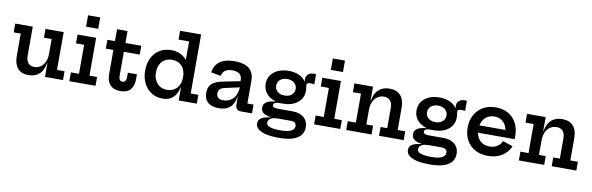

<svg xmlns="http://www.w3.org/2000/svg" viewBox="-60 -1385 6791 2202"><g transform="rotate(10 3335.0 -283.5)"><path d="M461.5 -440.5H371.5V-543H583.5V-102.5H671.5V0H461.5ZM223.5 -543V-203.5Q223.5 -151.5 247.8 -121Q272 -90.5 320.5 -90.5Q359.5 -90.5 391.8 -111.8Q424 -133 442.8 -173.5Q461.5 -214 461.5 -272L485 -159.5H457Q444.5 -73.5 395.2 -30.2Q346 13 270.5 13Q186 13 143.8 -37.2Q101.5 -87.5 101.5 -176.5V-440.5H19.5V-543Z M961.5 -102.5H1050V0H745V-102.5H839.5V-440.5H745V-543H961.5ZM825.5 -781.5H967V-648.5H825.5Z M1302.5 -160Q1302.5 -129.5 1313.2 -114.8Q1324 -100 1345 -100Q1366.5 -100 1377.8 -115Q1389 -130 1389 -160V-212.5H1495V-161Q1495 -107 1478.8 -68.8Q1462.5 -30.5 1428.2 -10.2Q1394 10 1339.5 10Q1284.5 10 1249.2 -10.8Q1214 -31.5 1197.2 -69.8Q1180.5 -108 1180.5 -160V-440.5H1092.5V-543H1180.5V-682H1302.5V-543H1487.5L1486.5 -440.5H1302.5Z M2018.5 0V-198L2021.5 -242V-313L2018.5 -402V-687.5H1896V-790H2140.5V-102.5H2229.5V0ZM1839 -554Q1900.5 -554 1950.5 -527.5Q2000.5 -501 2036.2 -449Q2072 -397 2089.5 -321L2021.5 -273Q2021.5 -324 2003 -363.2Q1984.5 -402.5 1949.2 -424.2Q1914 -446 1863.5 -446Q1814.5 -446 1779 -424Q1743.5 -402 1724.8 -362.8Q1706 -323.5 1706 -271.5Q1706 -219.5 1725.8 -180.2Q1745.5 -141 1781 -118.8Q1816.5 -96.5 1863.5 -96.5Q1913 -96.5 1948.5 -118.8Q1984 -141 2002.8 -180.8Q2021.5 -220.5 2021.5 -273L2037 -148.5H2014Q2004 -99.5 1980.8 -63.8Q1957.5 -28 1920 -8.5Q1882.5 11 1829.5 11Q1774 11 1728 -10.2Q1682 -31.5 1649 -69.8Q1616 -108 1598 -159.5Q1580 -211 1580 -271.5Q1580 -356 1612 -419.5Q1644 -483 1702 -518.5Q1760 -554 1839 -554Z M2741 0Q2711 0 2694.8 -18.5Q2678.5 -37 2678.5 -71V-196.5L2688.5 -216.5L2683 -277.5L2678.5 -312.5V-353.5Q2678.5 -385 2665.5 -405.8Q2652.5 -426.5 2627.2 -437Q2602 -447.5 2566 -447.5Q2514 -447.5 2483.2 -426.2Q2452.5 -405 2444 -361.5L2329.5 -382Q2338 -438.5 2367.5 -477Q2397 -515.5 2448.2 -535Q2499.5 -554.5 2574 -554.5Q2648.5 -554.5 2699 -534.2Q2749.5 -514 2775 -472Q2800.5 -430 2800.5 -365.5V-102.5H2872V0ZM2488 8Q2402.5 8 2358.2 -31Q2314 -70 2314 -143.5Q2314 -212 2354.5 -248.5Q2395 -285 2485.5 -302.5L2707.5 -346.5V-275L2514 -232.5Q2476.5 -224.5 2458.8 -206.2Q2441 -188 2441 -158Q2441 -124.5 2461.8 -107.5Q2482.5 -90.5 2521.5 -90.5Q2569 -90.5 2605.5 -113.5Q2642 -136.5 2662.5 -178.5Q2683 -220.5 2683 -277.5L2708.5 -159.5H2674.5Q2663.5 -75.5 2616 -33.8Q2568.5 8 2488 8Z M3218.5 223Q3143 223 3082 210.5Q3021 198 2985.2 171.2Q2949.5 144.5 2949.5 101Q2949.5 57.5 2988.5 36.2Q3027.5 15 3089 9V-4L3178.5 6.5Q3131.5 6.5 3106.5 17Q3081.5 27.5 3071.8 42.8Q3062 58 3062 72.5Q3062 97 3083.5 110.5Q3105 124 3141 129.5Q3177 135 3222 135Q3309.5 135 3349.5 115.2Q3389.5 95.5 3389.5 57Q3389.5 6.5 3321.5 6.5H3125.5Q3056 6.5 3015.5 -16.8Q2975 -40 2975 -86Q2975 -128 3009.5 -151Q3044 -174 3109 -179.5V-200L3203.5 -171.5H3159.5Q3127.5 -171.5 3110.2 -162.8Q3093 -154 3093 -135.5Q3093 -118 3109.8 -111Q3126.5 -104 3160.5 -104H3324.5Q3381 -104 3422 -85.5Q3463 -67 3485.2 -32.2Q3507.5 2.5 3507.5 51Q3507.5 100.5 3480 139.2Q3452.5 178 3389.2 200.5Q3326 223 3218.5 223ZM3203.5 -171.5Q3135 -171.5 3081.5 -195.2Q3028 -219 2997.8 -261.8Q2967.5 -304.5 2967.5 -362Q2967.5 -419.5 2997.5 -462.5Q3027.5 -505.5 3080.5 -529.5Q3133.5 -553.5 3203 -553.5Q3272 -553.5 3324.2 -529.8Q3376.5 -506 3404.5 -463Q3421 -441 3429 -415.5Q3437 -390 3437 -361Q3437 -303.5 3407.2 -261Q3377.5 -218.5 3325 -195Q3272.5 -171.5 3203.5 -171.5ZM3204 -266Q3236.5 -266 3262 -278Q3287.5 -290 3302.2 -311.5Q3317 -333 3317 -362Q3317 -391 3302.2 -413Q3287.5 -435 3262 -447Q3236.5 -459 3204 -459Q3171 -459 3145.2 -447Q3119.5 -435 3104.8 -413Q3090 -391 3090 -362Q3090 -333 3104.8 -311.5Q3119.5 -290 3145.2 -278Q3171 -266 3204 -266ZM3437 -361 3404.5 -420 3379.5 -456.5 3406 -468.5Q3404 -474 3403 -480Q3402 -486 3402 -492.5Q3402 -517 3413.2 -534.8Q3424.5 -552.5 3444.8 -562Q3465 -571.5 3492 -571.5Q3499.5 -571.5 3506 -571Q3512.5 -570.5 3518 -569V-452Q3505 -454.5 3494.2 -455.2Q3483.5 -456 3474.5 -456Q3458 -456 3448.2 -452.8Q3438.5 -449.5 3434.2 -443.5Q3430 -437.5 3430 -429Q3430 -422.5 3431.8 -412.5Q3433.5 -402.5 3435.2 -389.2Q3437 -376 3437 -361Z M3812 -102.5H3900.5V0H3595.5V-102.5H3690V-440.5H3595.5V-543H3812ZM3676 -781.5H3817.5V-648.5H3676Z M4186 -102.5H4264.5V0H3969.5V-102.5H4064V-440.5H3969.5V-543H4186ZM4429 -102.5V-338.5Q4429 -391 4404.5 -421.5Q4380 -452 4330.5 -452Q4289 -452 4256.5 -430.2Q4224 -408.5 4205 -368Q4186 -327.5 4186 -271L4162.5 -381.5H4190.5Q4199 -439 4224.2 -477Q4249.5 -515 4288.8 -534.2Q4328 -553.5 4379 -553.5Q4462.5 -553.5 4506.8 -504Q4551 -454.5 4551 -362.5V-102.5H4639V0H4352V-102.5Z M4975 223Q4899.5 223 4838.5 210.5Q4777.5 198 4741.8 171.2Q4706 144.5 4706 101Q4706 57.5 4745 36.2Q4784 15 4845.5 9V-4L4935 6.5Q4888 6.5 4863 17Q4838 27.5 4828.2 42.8Q4818.5 58 4818.5 72.5Q4818.5 97 4840 110.5Q4861.5 124 4897.5 129.5Q4933.5 135 4978.5 135Q5066 135 5106 115.2Q5146 95.5 5146 57Q5146 6.5 5078 6.5H4882Q4812.5 6.5 4772 -16.8Q4731.5 -40 4731.5 -86Q4731.5 -128 4766 -151Q4800.5 -174 4865.5 -179.5V-200L4960 -171.5H4916Q4884 -171.5 4866.8 -162.8Q4849.5 -154 4849.5 -135.5Q4849.5 -118 4866.2 -111Q4883 -104 4917 -104H5081Q5137.5 -104 5178.5 -85.5Q5219.5 -67 5241.8 -32.2Q5264 2.5 5264 51Q5264 100.5 5236.5 139.2Q5209 178 5145.8 200.5Q5082.5 223 4975 223ZM4960 -171.5Q4891.5 -171.5 4838 -195.2Q4784.5 -219 4754.2 -261.8Q4724 -304.5 4724 -362Q4724 -419.5 4754 -462.5Q4784 -505.5 4837 -529.5Q4890 -553.5 4959.5 -553.5Q5028.5 -553.5 5080.8 -529.8Q5133 -506 5161 -463Q5177.5 -441 5185.5 -415.5Q5193.5 -390 5193.5 -361Q5193.5 -303.5 5163.8 -261Q5134 -218.5 5081.5 -195Q5029 -171.5 4960 -171.5ZM4960.5 -266Q4993 -266 5018.5 -278Q5044 -290 5058.8 -311.5Q5073.5 -333 5073.5 -362Q5073.5 -391 5058.8 -413Q5044 -435 5018.5 -447Q4993 -459 4960.5 -459Q4927.5 -459 4901.8 -447Q4876 -435 4861.2 -413Q4846.5 -391 4846.5 -362Q4846.5 -333 4861.2 -311.5Q4876 -290 4901.8 -278Q4927.5 -266 4960.5 -266ZM5193.5 -361 5161 -420 5136 -456.5 5162.5 -468.5Q5160.5 -474 5159.5 -480Q5158.5 -486 5158.5 -492.5Q5158.5 -517 5169.8 -534.8Q5181 -552.5 5201.2 -562Q5221.5 -571.5 5248.5 -571.5Q5256 -571.5 5262.5 -571Q5269 -570.5 5274.5 -569V-452Q5261.5 -454.5 5250.8 -455.2Q5240 -456 5231 -456Q5214.5 -456 5204.8 -452.8Q5195 -449.5 5190.8 -443.5Q5186.5 -437.5 5186.5 -429Q5186.5 -422.5 5188.2 -412.5Q5190 -402.5 5191.8 -389.2Q5193.5 -376 5193.5 -361Z M5620.5 10.5Q5532.5 10.5 5468.8 -25.2Q5405 -61 5370.5 -124Q5336 -187 5336 -269.5Q5336 -353 5370.8 -417Q5405.5 -481 5468.2 -517.2Q5531 -553.5 5615.5 -553.5Q5701 -553.5 5762.5 -517.5Q5824 -481.5 5857.2 -417.5Q5890.5 -353.5 5890.5 -269.5Q5890.5 -255.5 5890.2 -246.8Q5890 -238 5889 -232H5768.5Q5769.5 -241.5 5770 -252Q5770.5 -262.5 5770.5 -276.5Q5770.5 -326.5 5752.5 -365Q5734.5 -403.5 5700 -425.5Q5665.5 -447.5 5616.5 -447.5Q5570 -447.5 5534.8 -425.2Q5499.5 -403 5480 -362.8Q5460.5 -322.5 5460.5 -269.5Q5460.5 -219.5 5479.8 -181Q5499 -142.5 5534.8 -120.8Q5570.5 -99 5620.5 -99Q5672 -99 5709 -122.8Q5746 -146.5 5763.5 -186.5L5880.5 -148Q5850.5 -74.5 5782 -32Q5713.5 10.5 5620.5 10.5ZM5413.5 -232V-317.5H5833L5856.5 -232Z M6196.5 -102.5H6275V0H5980V-102.5H6074.5V-440.5H5980V-543H6196.5ZM6439.5 -102.5V-338.5Q6439.5 -391 6415 -421.5Q6390.5 -452 6341 -452Q6299.5 -452 6267 -430.2Q6234.5 -408.5 6215.5 -368Q6196.5 -327.5 6196.5 -271L6173 -381.5H6201Q6209.5 -439 6234.8 -477Q6260 -515 6299.2 -534.2Q6338.5 -553.5 6389.5 -553.5Q6473 -553.5 6517.2 -504Q6561.5 -454.5 6561.5 -362.5V-102.5H6649.5V0H6362.5V-102.5Z"/></g></svg>

Font: Hepta Slab SemiBold
Style: Regular
Weight: 600
Designer: Michael LaGattuta
Foundry: Michael LaGattuta
Version: Version 1.102